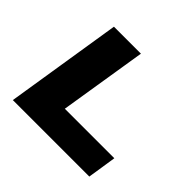

<svg xmlns="http://www.w3.org/2000/svg" viewBox="-165 -901 1097 1097"><g transform="rotate(45 383.5 -352.5)"><path d="M64 0 176 -705H394L309 -175H709L682 0Z"/></g></svg>

Font: Nunito Sans 7pt Expanded Black
Style: Italic
Weight: 900
Width: 7
Italic angle: -9°
Designer: Vernon Adams
Foundry: Vernon Adams
Version: Version 3.101;gftools[0.9.27]